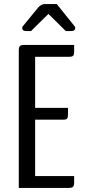

<svg xmlns="http://www.w3.org/2000/svg" viewBox="-20 -920 429 940"><path d="M152 -334V-58H343V-27Q343 -11 337.5 -5.5Q332 0 316 0H72V-673Q72 -689 77.5 -694.5Q83 -700 99 -700H343V-669Q343 -653 338.5 -647.5Q334 -642 318 -642H152V-392H313V-361Q313 -345 308.5 -339.5Q304 -334 288 -334ZM344 -793Q351 -785 347 -776.5Q343 -768 329 -768H302L217 -852L132 -768H108Q94 -768 90 -776.5Q86 -785 93 -793L166 -882Q181 -900 199 -900H258Z"/></svg>

Font: Rationale
Style: Regular
Weight: 400
Designer: Cyreal (www.cyreal.org)
Foundry: Cyreal (www.cyreal.org)
Version: Version 1.011